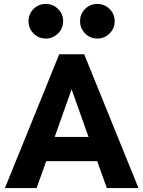

<svg xmlns="http://www.w3.org/2000/svg" viewBox="-20 -956 729 976"><path d="M387 -848Q387 -885 412.5 -910.5Q438 -936 475 -936Q511 -936 537 -910.5Q563 -885 563 -848Q563 -812 537 -786Q511 -760 475 -760Q438 -760 412.5 -786Q387 -812 387 -848ZM125 -848Q125 -885 150.5 -910.5Q176 -936 213 -936Q249 -936 275 -910.5Q301 -885 301 -848Q301 -812 275 -786Q249 -760 213 -760Q176 -760 150.5 -786Q125 -812 125 -848ZM430 -260 344 -502 258 -260ZM684 0H523L474 -137H215L166 0H5L281 -680H408Z"/></svg>

Font: Puffins on Iceburgs(2)
Style: on-Iceburgs-Bold
Weight: 700
Version: Version 1.0